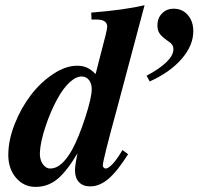

<svg xmlns="http://www.w3.org/2000/svg" viewBox="-20 -712 770 745"><path d="M561 -396 548.8 -418Q652.8 -474.1 652.8 -521Q652.8 -531.7 647.5 -539.1Q642.1 -546.4 627 -556.2Q606.4 -570.8 598.6 -583Q590.8 -595.2 590.8 -613.8Q590.8 -641.6 608.6 -659.9Q626.5 -678.2 653.8 -678.2Q687.5 -678.2 708.7 -653.8Q730 -629.4 730 -590.8Q730 -535.2 684.3 -482.9Q638.7 -430.7 561 -396ZM455.1 -129.9 477.1 -113.8Q436 -48.3 401.4 -18.6Q366.7 11.2 330.1 11.2Q302.2 11.2 286.6 -5.1Q271 -21.5 271 -50.8Q271 -70.8 280.8 -117.2Q238.3 -45.9 201.7 -16.4Q165 13.2 118.2 13.2Q72.3 13.2 42.2 -22Q12.2 -57.1 12.2 -110.8Q12.2 -168 37.1 -231Q62 -293.9 99.9 -343.3Q137.7 -392.6 186.3 -424.8Q234.9 -457 278.8 -457Q300.3 -457 316.4 -450Q332.5 -442.9 351.1 -424.8L368.2 -492.2Q396 -595.2 396 -607.9Q396 -636.2 355 -636.2H335L334 -663.1Q463.4 -673.3 541 -691.9L434.1 -291Q378.9 -89.4 378.9 -69.8Q378.9 -65.4 382.3 -61.8Q385.7 -58.1 390.1 -58.1Q400.9 -58.1 418.5 -77.4Q436 -96.7 455.1 -129.9ZM298.8 -415Q276.9 -416.5 251.5 -393.8Q226.1 -371.1 203.1 -329.1Q176.3 -280.8 156.5 -220.9Q136.7 -161.1 134.8 -121.1Q133.3 -94.7 145.3 -76.4Q157.2 -58.1 175.8 -58.1Q218.8 -58.1 259.8 -130.9Q285.6 -178.2 310.8 -255.9Q335.9 -333.5 335.9 -366.2Q335.9 -387.2 325.7 -400.9Q315.4 -414.6 298.8 -415Z"/></svg>

Font: Accordance
Style: Bold-Italic
Weight: 700
Italic angle: -11°
Version: Version 1.2 (build January 31, 2020) Miklal Software Solutio